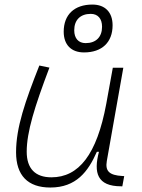

<svg xmlns="http://www.w3.org/2000/svg" viewBox="-20 -816 626 846"><path d="M201.7 10.3C315.4 10.3 368.2 -59.6 406.7 -147H416C391.6 -54.7 408.2 4.9 513.7 4.9H519L527.3 -40L518.6 -40.5C461.4 -43.9 442.9 -62 450.7 -106.9L523.4 -517.6H477.1L448.2 -358.4C406.7 -134.8 327.1 -34.7 206.5 -34.7C135.3 -34.7 97.7 -73.2 97.7 -147.5C97.7 -234.4 132.3 -345.2 197.8 -518.1L153.3 -527.3C90.8 -368.7 50.8 -254.4 50.8 -145C50.8 -43 102.5 10.3 201.7 10.3ZM350.1 -585C429.2 -585 476.1 -629.4 476.1 -704.6C476.1 -762.2 442.9 -795.9 387.2 -795.9C307.6 -795.9 260.7 -751.5 260.7 -676.3C260.7 -618.7 293.9 -585 350.1 -585ZM357.4 -626C325.7 -626 307.1 -647 307.1 -682.6C307.1 -728 334 -754.9 379.9 -754.9C411.1 -754.9 429.7 -733.9 429.7 -698.2C429.7 -652.8 402.8 -626 357.4 -626Z"/></svg>

Font: Cascadia Code PL ExtraLight
Style: Italic
Weight: 200
Italic angle: -10°
Monospace: yes
Designer: Aaron Bell
Foundry: Saja Typeworks
Version: Version 2404.023